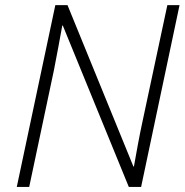

<svg xmlns="http://www.w3.org/2000/svg" viewBox="-20 -734 727 754"><path d="M45.9 0 197.3 -713.9H245.1L503.9 -80.1H505.9Q512.7 -118.2 521.2 -164.8Q529.8 -211.4 538.6 -252L637.2 -713.9H685.1L534.2 0H485.8L226.6 -633.8H224.6Q217.3 -594.7 209.2 -549.8Q201.2 -504.9 191.9 -459L94.7 0Z"/></svg>

Font: Open Sans Light
Style: Italic
Weight: 300
Italic angle: -12°
Designer: Monotype Design Team
Foundry: Monotype Imaging Inc.
Version: Version 3.003; ttfautohint (v1.8.4)